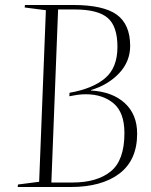

<svg xmlns="http://www.w3.org/2000/svg" viewBox="-20 -750 605 770"><path d="M502 -566Q502 -503 457.5 -456Q413 -409 345 -389V-387Q431 -382 480.5 -336.5Q530 -291 530 -214Q530 -108 459 -54Q388 0 263 0H51L52 -10L137 -21L164 -709L79 -720L80 -730H273Q395 -730 448.5 -691Q502 -652 502 -566ZM259 -378Q351 -394 401 -436Q451 -478 451 -562Q451 -645 411.5 -678.5Q372 -712 280 -712H213L186 -18H270Q369 -18 424 -62.5Q479 -107 479 -216Q479 -299 435.5 -335.5Q392 -372 324 -372Q307 -372 289.5 -369.5Q272 -367 258 -364Z"/></svg>

Font: Literata 72pt ExtraLight
Style: Italic
Weight: 200
Italic angle: -2°
Designer: Latin by Veronika Burian and Jose Scaglione. Greek by Irene Vlachou. Cyrillic by Vera Evstafieva
Foundry: TypeTogether
Version: Version 3.002